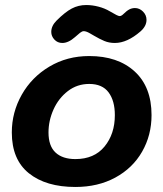

<svg xmlns="http://www.w3.org/2000/svg" viewBox="-20 -741 647 764"><path d="M27 -214Q27 -294 66.5 -364Q106 -434 176.5 -476Q247 -518 335 -518Q449 -518 516 -456.5Q583 -395 583 -283Q583 -203 545.5 -137.5Q508 -72 439 -34.5Q370 3 280 3Q163 3 95 -51.5Q27 -106 27 -214ZM437 -283Q437 -340 412 -373.5Q387 -407 335 -407Q287 -407 250 -378.5Q213 -350 193 -305.5Q173 -261 173 -214Q173 -160 201 -134Q229 -108 280 -108Q355 -108 396 -158Q437 -208 437 -283ZM184 -614Q184 -638 205 -659Q239 -693 265.5 -707Q292 -721 323 -721Q347 -721 372 -714.5Q397 -708 417 -696Q434 -686 443 -681.5Q452 -677 456 -677Q463 -677 471 -685Q484 -698 494.5 -703.5Q505 -709 517 -709Q535 -709 549 -695Q563 -681 563 -662Q563 -637 539 -616Q486 -570 437 -570Q414 -570 395 -578Q376 -586 354 -599Q352 -600 337.5 -608.5Q323 -617 313 -617Q307 -617 298.5 -610.5Q290 -604 278 -593Q252 -570 228 -570Q209 -570 196.5 -583.5Q184 -597 184 -614Z"/></svg>

Font: Mali
Style: Bold Italic
Weight: 700
Italic angle: -10°
Version: Version 1.000; ttfautohint (v1.6)